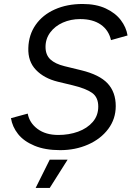

<svg xmlns="http://www.w3.org/2000/svg" viewBox="-20 -731 654 951"><path d="M34.3 -145.7 117.3 -168.3Q125.8 -122.3 166 -92.4Q206.2 -62.5 268.8 -62.5Q321.7 -62.5 366.7 -78.8Q411.7 -95.2 439.2 -126.8Q466.7 -158.3 466.7 -203.3Q466.7 -249.3 435.8 -271.2Q404.8 -293 338.2 -309L266.3 -326.3Q198.2 -343 158.1 -384.8Q118 -426.5 120.3 -493.5Q122.2 -558.5 156.6 -607.9Q191 -657.3 251.4 -684.3Q311.8 -711.3 389.2 -711.3Q455.7 -711.3 503.5 -689.2Q551.3 -667 578.3 -631.5Q605.3 -596 611.8 -555.3L529.8 -532.3Q518.5 -581.8 479.1 -609.2Q439.7 -636.5 377.2 -636.5Q330.7 -636.5 291.4 -619.2Q252.2 -601.8 228.8 -570.3Q205.5 -538.8 205.5 -498.8Q205.5 -459.2 229.5 -436.8Q253.5 -414.5 299.2 -403.3L382.3 -383Q472.8 -361 513.1 -317.8Q553.3 -274.5 553.3 -205.5Q553.3 -142 516.1 -92.2Q478.8 -42.5 416 -14.9Q353.2 12.7 278 12.7Q203.5 12.7 150.7 -9.3Q97.8 -31.3 69.4 -67.2Q41 -103.2 34.3 -145.7ZM226.2 60H314.8L226.3 200H156.5Z"/></svg>

Font: Oak Sans Light Italic
Style: Regular
Weight: 400
Italic angle: -9.5°
Foundry: Erik Kennedy, Walven
Version: Version 1.000;Glyphs 3.1.2 (3151)